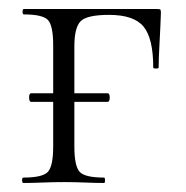

<svg xmlns="http://www.w3.org/2000/svg" viewBox="-20 -406 412 426"><path d="M49 -180Q46 -180 45 -185Q44 -190 45 -194.5Q46 -199 49 -199H219Q222 -199 223 -194.5Q224 -190 223 -185Q222 -180 219 -180ZM329 -386Q335 -386 336 -384.5Q337 -383 337 -377Q336 -347 334 -311.5Q332 -276 332 -256Q332 -254 326 -254Q320 -254 320 -256Q320 -321 298.5 -347Q277 -373 222 -373Q173 -373 159 -359Q145 -345 145 -303V-81Q145 -38 156.5 -25Q168 -12 211 -12Q213 -12 213 -6Q213 0 211 0Q192 0 169 -1Q146 -2 123 -2Q98 -2 74.5 -1Q51 0 32 0Q29 0 29 -6Q29 -12 32 -12Q75 -12 86.5 -25Q98 -38 98 -81V-305Q98 -349 86.5 -361.5Q75 -374 33 -374Q30 -374 30 -380Q30 -386 33 -386Z"/></svg>

Font: Cormorant Infant Light
Style: Regular
Weight: 300
Designer: Christian Thalmann (Catharsis Fonts)
Foundry: Catharsis Fonts
Version: Version 4.001